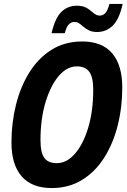

<svg xmlns="http://www.w3.org/2000/svg" viewBox="-20 -936 641 972"><path d="M242 16Q141 16 89.5 -43.5Q38 -103 38 -214Q38 -314 61 -406Q84 -498 129 -570Q174 -642 241 -684Q308 -726 396 -726Q497 -726 548 -666Q599 -606 599 -493Q599 -393 576 -301.5Q553 -210 508 -138.5Q463 -67 396 -25.5Q329 16 242 16ZM268 -110Q318 -110 360 -158.5Q402 -207 427 -291Q452 -375 452 -482Q452 -545 432 -572.5Q412 -600 369 -600Q319 -600 277.5 -551.5Q236 -503 210.5 -418.5Q185 -334 185 -227Q185 -163 204.5 -136.5Q224 -110 268 -110ZM471 -774Q448 -774 431 -782Q414 -790 398 -804Q387 -814 378 -819.5Q369 -825 356 -825Q341 -825 328.5 -812.5Q316 -800 308 -768H241Q259 -845 291 -876Q323 -907 369 -907Q394 -907 411 -899.5Q428 -892 445 -877Q456 -867 465 -862Q474 -857 485 -857Q501 -857 513 -869.5Q525 -882 534 -916H601Q584 -839 551 -806.5Q518 -774 471 -774Z"/></svg>

Font: Geist Mono
Style: Bold Italic
Weight: 700
Italic angle: -12°
Monospace: yes
Designer: Basement.studio, Andrés Briganti, Mateo Zaragoza
Foundry: Basement.studio, Vercel, Andrés Briganti, Guido Ferreyra, Mateo Zaragoza
Version: Version 1.500; ttfautohint (v1.8.4.7-5d5b)